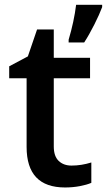

<svg xmlns="http://www.w3.org/2000/svg" viewBox="-20 -785 453 814"><path d="M19 0ZM283.2 -83Q325.2 -83 367.2 -96.2V-9.8Q348.1 -1.5 318.1 4.2Q288.1 9.8 255.9 9.8Q92.8 9.8 92.8 -162.1V-453.1H19V-503.9L98.1 -545.9L137.2 -660.2H208V-540H361.8V-453.1H208V-164.1Q208 -122.6 228.8 -102.8Q249.5 -83 283.2 -83ZM271 -616.7Q293.9 -693.8 302.7 -764.6H413.1V-754.9Q401.9 -724.6 379.9 -680.9Q357.9 -637.2 336.9 -605H271Z"/></svg>

Font: Open Sans Semibold
Style: Regular
Weight: 600
Foundry: Ascender Corporation
Version: Version 1.10; ttfautohint (v1.5.65-e2d9)